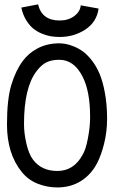

<svg xmlns="http://www.w3.org/2000/svg" viewBox="-20 -844 558 871"><path d="M250.5 -751Q289.6 -751 316.7 -771Q343.8 -791 346.2 -819.8L427.2 -805.2Q418.9 -744.1 367.4 -710.2Q315.9 -676.3 250.5 -676.3Q230 -676.3 210.7 -679.4Q191.4 -682.6 169.4 -691.7Q147.5 -700.7 130.1 -715.1Q112.8 -729.5 98.1 -753.7Q83.5 -777.8 76.7 -809.6L152.8 -824.2Q169.9 -751 250.5 -751ZM246.1 -647.5Q261.2 -647.5 277.3 -644.8Q293.5 -642.1 315.7 -633.1Q337.9 -624 357.4 -609.6Q377 -595.2 397.2 -569.1Q417.5 -543 431.9 -508.8Q446.3 -474.6 455.8 -423.3Q465.3 -372.1 465.8 -310.1V-304.7Q465.8 -248 452.9 -194.8Q439.9 -141.6 420.9 -104.5Q393.1 -51.3 346.7 -22.5Q300.3 6.3 240.2 6.3Q192.9 6.3 150.1 -11Q107.4 -28.3 79.1 -63.5Q11.7 -146 11.7 -279.3Q11.7 -393.1 31.2 -458.3Q50.8 -523.4 83 -566.9Q108.9 -602.5 150.4 -624.5Q191.9 -646.5 246.1 -647.5ZM129.9 -119.6Q168.5 -68.4 240.2 -68.4Q314.9 -68.4 354.5 -141.6Q368.7 -164.1 378.4 -214.4Q388.2 -264.6 388.7 -306.2V-315.4Q388.7 -430.2 354.5 -496.6Q315.9 -572.8 249 -572.8Q214.4 -572.8 190.9 -561.3Q167.5 -549.8 146.5 -522Q88.9 -447.8 88.9 -281.2Q88.9 -239.3 99.9 -191.9Q110.8 -144.5 129.9 -119.6Z"/></svg>

Font: FantasqueSansM Nerd Font
Style: Regular
Weight: 400
Monospace: yes
Designer: Jany Belluz
Version: Version 1.8.0 ; ttfautohint (v1.8.2);Nerd Fonts 3.4.0